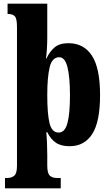

<svg xmlns="http://www.w3.org/2000/svg" viewBox="-20 -780 597 1040"><path d="M7 240V184H20Q43 184 57.5 171.5Q72 159 72 118V-633Q72 -680 60 -692Q48 -704 27 -704H21V-760H236V-574Q236 -548 234 -514.5Q232 -481 229 -464H232Q250 -502 276.5 -524Q303 -546 351 -546Q434 -546 478 -478.5Q522 -411 522 -265Q522 -120 479.5 -54Q437 12 357 12Q310 12 282 -7.5Q254 -27 236 -64H231Q233 -43 234.5 -10Q236 23 236 58V116Q236 159 250 171.5Q264 184 287 184H309V240ZM298 -62Q331 -62 345 -112Q359 -162 359 -264Q359 -362 345.5 -416Q332 -470 301 -470Q262 -470 249 -415.5Q236 -361 236 -266Q236 -162 248.5 -112Q261 -62 298 -62Z"/></svg>

Font: Noto Serif Lao ExtraCondensed Black
Style: Regular
Weight: 900
Width: 2
Designer: Monotype Design Team
Foundry: Monotype Imaging Inc.
Version: Version 2.003; ttfautohint (v1.8.4.7-5d5b)